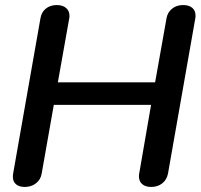

<svg xmlns="http://www.w3.org/2000/svg" viewBox="-20 -730 794 760"><path d="M31 -30Q31 -38 32 -43L140 -657Q144 -682 161.5 -696Q179 -710 205 -710Q228 -710 241.5 -698.5Q255 -687 255 -667Q255 -660 254 -657L209 -404H594L639 -657Q643 -681 661 -695.5Q679 -710 705 -710Q728 -710 741 -699Q754 -688 754 -668Q754 -661 753 -657L645 -43Q640 -18 622 -4Q604 10 578 10Q556 10 543 -1Q530 -12 530 -32Q530 -39 531 -43L578 -315H193L145 -43Q141 -19 122.5 -4.5Q104 10 78 10Q56 10 43.5 -0.5Q31 -11 31 -30Z"/></svg>

Font: Kodchasan SemiBold
Style: Italic
Weight: 600
Italic angle: -10°
Version: Version 1.000; ttfautohint (v1.6)